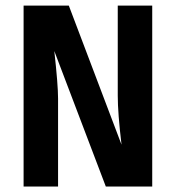

<svg xmlns="http://www.w3.org/2000/svg" viewBox="-20 -679 640 699"><path d="M365.2 0 177.7 -493.2Q191.4 -370.1 191.4 -320.3V0H65.9V-658.7H230.5L422.4 -152.3Q408.7 -267.1 408.7 -330.6V-658.7H534.2V0Z"/></svg>

Font: Liberation Mono
Style: Bold
Weight: 700
Monospace: yes
Designer: Steve Matteson
Foundry: Ascender Corporation
Version: Version 2.1.5